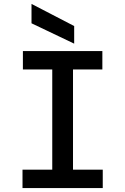

<svg xmlns="http://www.w3.org/2000/svg" viewBox="-20 -961 640 981"><path d="M95 0V-94H247V-606H97V-700H503V-606H353V-94H505V0ZM359 -738 141 -842V-941L359 -828Z"/></svg>

Font: DM Mono Medium
Style: Regular
Weight: 500
Designer: Colophon Foundry
Foundry: Colophon Foundry
Version: Version 1.000; ttfautohint (v1.8.2.53-6de2)